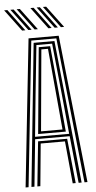

<svg xmlns="http://www.w3.org/2000/svg" viewBox="-69 -999 520 1036"><g transform="rotate(-5 191.0 -481.0)"><path d="M26.6 0 112.5 -800H275.8L361.7 0H345.6L262 -786.9H126.2L42.7 0ZM90.3 0 115.4 -242.1H272.9L298 0H281.8L259.8 -229.1H128.4L106.5 0ZM58.3 0 137.8 -773.6H250.4L330 0H313.8L287.7 -254.8H100.5L74.5 0ZM101.2 -267.8H286L263.8 -495.6L236.7 -760.5H151.6L123.9 -495.6ZM119.1 -281.3 139.3 -495.6 163.2 -747.8H225L249.3 -495.6L269.1 -281.3ZM136 -294.4H252.3L234 -495.6L212.1 -734.7H176.2L154.3 -495.6ZM149.5 -845 62.2 -962.1H79.6L167 -845ZM81.7 -845 -5.6 -962.1H11.8L99.2 -845ZM115.6 -845 28.3 -962.1H45.7L133.1 -845ZM291.8 -845 204.5 -962.1H221.9L309.3 -845ZM224 -845 136.7 -962.1H154.1L241.5 -845ZM257.9 -845 170.6 -962.1H188L275.4 -845Z"/></g></svg>

Font: Big Shoulders Inline Text Thin
Style: Regular
Weight: 100
Designer: Patric King
Foundry: XO Type Co
Version: Version 2.002